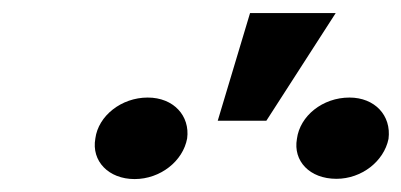

<svg xmlns="http://www.w3.org/2000/svg" viewBox="-20 -881 621 297"><path d="M316.8 -694.2H392L499.3 -860.8H366.8ZM127.5 -666.9C121.1 -631.7 148.1 -604 188.2 -604C228 -604 263.1 -631.7 269.5 -666.9C274.1 -701.7 248.6 -730.1 208.5 -730.1C167.6 -730.1 132.1 -701.7 127.5 -666.9ZM439.3 -666.2C433.2 -632.1 458.8 -604.4 500.4 -604.4C539.4 -604.4 573.9 -631.4 581 -666.2C585.6 -702.4 559.7 -730.1 520.6 -730.1C479 -730.1 443.9 -701.7 439.3 -666.2Z"/></svg>

Font: Margiela Sans
Style: Bold Italic
Weight: 700
Italic angle: -9.39999°
Designer: Stefan Endress, Andreas Faust
Version: Version 1.100;FEAKit 1.0